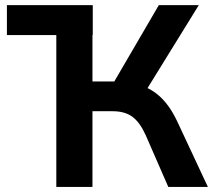

<svg xmlns="http://www.w3.org/2000/svg" viewBox="-20 -739 844 759"><path d="M202.6 -718.8H345.5V-417H445.6L421.6 -399.4L607.9 -718.8H765.9L552.2 -372.8L495.6 -412.1Q560.3 -400.9 604.5 -364.1Q648.7 -327.4 681.2 -257.8L801.8 0H645.3L555.7 -205.3Q532.7 -255.9 503.1 -277.6Q473.4 -299.3 425.5 -299.3H345.5V0H202.6ZM7.3 -718.8H346.7V-600.3H7.3Z"/></svg>

Font: Min Sans VF VF
Style: Regular
Weight: 400
Designer: Jinseong-Kim, NotoSansCJK, Nunito
Foundry: Jinseong-Kim
Version: Version 1.420;Glyphs 3.1.2 (3151)